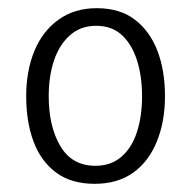

<svg xmlns="http://www.w3.org/2000/svg" viewBox="-20 -797 466 469"><path d="M327 -562Q327 -611 314.5 -650Q302 -689 277.5 -711.5Q253 -734 215 -734Q177 -734 151 -711Q125 -688 112 -649.5Q99 -611 99 -562Q99 -488 127.5 -440Q156 -392 213 -392Q251 -392 276.5 -414Q302 -436 314.5 -474.5Q327 -513 327 -562ZM383 -562Q383 -500 363 -451Q343 -402 305 -375Q267 -348 211 -348Q154 -348 117 -375.5Q80 -403 62 -451Q44 -499 44 -562Q44 -624 64 -672.5Q84 -721 123 -749Q162 -777 216 -777Q273 -777 309.5 -749Q346 -721 364.5 -673Q383 -625 383 -562Z"/></svg>

Font: Yaldevi ExtraLight Light
Style: Regular
Weight: 300
Version: Version 1.100